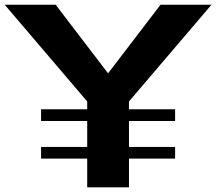

<svg xmlns="http://www.w3.org/2000/svg" viewBox="-20 -797 920 817"><path d="M351.1 -365.2 0 -776.9H216.8L439.9 -484.9L663.1 -776.9H879.9L528.8 -365.2V-332H725.1V-282.2H528.8V-171.9H725.1V-122.1H528.8V0H351.1V-122.1H154.8V-171.9H351.1V-282.2H154.8V-332H351.1Z"/></svg>

Font: Sporting Grotesque
Style: Bold
Weight: 700
Designer: Lucas LE BIHAN
Foundry: Lucas LE BIHAN
Version: Version 2.002;PS 2.2;hotconv 1.0.88;makeotf.lib2.5.647800